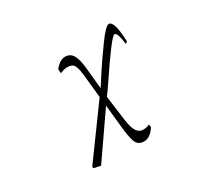

<svg xmlns="http://www.w3.org/2000/svg" viewBox="-147 -768 1295 1202"><g transform="rotate(-30 500.0 -167.0)"><path d="M217.8 182.6 476.6 -172.9 460 -337.9Q452.1 -418.9 426.8 -429.7Q413.1 -436.5 392.6 -436.5Q372.1 -436.5 341.8 -422.9L338.9 -453.1Q377 -500 414.1 -500Q451.2 -500 469.7 -469.2Q488.3 -438.5 495.1 -368.2L509.8 -217.8Q524.4 -240.2 566.4 -305.7Q608.4 -370.1 670.4 -455.6Q732.4 -541 753.9 -541Q793.9 -541 798.8 -389.6L785.2 -377.9Q783.2 -388.7 780.3 -410.2Q771.5 -466.8 752.9 -466.8Q730.5 -466.8 566.4 -221.7Q539.1 -180.7 516.6 -151.4L540 25.4Q548.8 90.8 566.4 115.7Q584 140.6 611.3 140.6Q638.7 140.6 658.2 129.9L661.1 150.4Q625 207 580.1 207Q535.2 207 521.5 168Q507.8 128.9 501 54.7L484.4 -106.4L269.5 204.1L220.7 193.4Z"/></g></svg>

Font: GenEi Koburi Mincho v6
Style: Regular
Weight: 400
Designer: o_tamon (Modified)
Foundry: o_tamon / Adobe Systems Incorporated
Version: Version 6.1